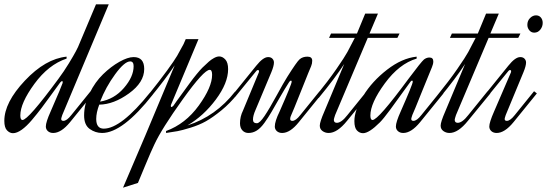

<svg xmlns="http://www.w3.org/2000/svg" viewBox="-120 -615 2533 888"><path d="M168 -83Q163 -68 163 -65Q163 -56 173 -56Q189 -56 210 -83L299 -193L312 -183L204 -50Q163 0 126 0Q111 0 101.5 -8.5Q92 -17 92 -30Q92 -50 114 -99Q118 -109 131 -138.5Q144 -168 154 -192Q164 -216 168 -227Q170 -230 170 -235Q170 -240 167 -240Q164 -240 158 -233Q146 -217 119.5 -180Q93 -143 72.5 -116Q52 -89 27.5 -60Q3 -31 -19.5 -15Q-42 1 -60 1Q-75 1 -87.5 -12Q-100 -25 -100 -56Q-100 -141 -5 -242Q90 -343 188 -353V-344Q104 -316 39 -227Q-26 -138 -26 -81Q-26 -60 -16 -60Q10 -60 150 -250Q176 -285 198.5 -322Q221 -359 231 -378L241 -398L324 -595H383Z M360 -20Q440 -20 574 -187L587 -178Q447 0 352 0Q321 0 295 -18.5Q269 -37 269 -81Q269 -133 294.5 -184.5Q320 -236 356.5 -271.5Q393 -307 432 -329Q471 -351 498 -351Q547 -351 547 -296Q547 -234 476.5 -183Q406 -132 339 -131Q325 -94 325 -65Q325 -20 360 -20ZM482 -331Q456 -331 412.5 -271.5Q369 -212 343 -145Q408 -156 453 -208Q498 -260 498 -309Q498 -331 482 -331Z M967 -191 979 -181Q944 -137 904 -104.5Q864 -72 833 -54.5Q802 -37 761.5 -24.5Q721 -12 701.5 -8.5Q682 -5 648 0V-9Q738 -42 799.5 -127Q861 -212 861 -269Q861 -292 850 -292Q823 -292 725.5 -156Q628 -20 594 53Q579 84 550 154Q521 224 518 231L449 253L552 12L688 -313Q646 -250 573 -161L561 -170Q618 -241 652.5 -288.5Q687 -336 699 -356.5Q711 -377 729 -411L739 -434H798L672 -133Q670 -129 670 -125Q670 -120 673 -120Q676 -120 682 -126Q683 -128 696 -146Q709 -164 724 -184.5Q739 -205 756 -228.5Q773 -252 789.5 -272Q806 -292 816 -302Q836 -321 846 -330Q856 -339 869.5 -346.5Q883 -354 894 -354Q909 -354 922 -340Q935 -326 935 -295Q935 -231 878.5 -155Q822 -79 747 -35Q878 -77 967 -191Z M1135 -281 1062 -107Q1050 -80 1050 -62Q1050 -45 1068 -45Q1081 -45 1103.5 -78.5Q1126 -112 1159.5 -173.5Q1193 -235 1209 -260Q1253 -330 1266 -341Q1280 -353 1302 -353Q1324 -353 1324 -334Q1324 -321 1319 -309Q1315 -301 1274 -198Q1233 -95 1227 -83Q1222 -73 1222 -65Q1222 -56 1232 -56Q1248 -56 1269 -83L1358 -193L1370 -183L1262 -50Q1222 0 1185 0Q1170 0 1160.5 -8.5Q1151 -17 1151 -30Q1151 -54 1173 -99Q1229 -226 1229 -237Q1229 -242 1226 -242Q1221 -242 1217 -235Q1197 -204 1173.5 -163Q1150 -122 1135.5 -97Q1121 -72 1103.5 -47.5Q1086 -23 1068 -11.5Q1050 0 1029 0Q1012 0 1001 -12Q990 -24 990 -45Q990 -76 1004 -104L1077 -280Q1078 -282 1078 -285Q1078 -291 1073 -291Q1068 -291 1064 -285L967 -166L955 -175L1065 -311Q1097 -351 1120 -351Q1133 -351 1140 -343.5Q1147 -336 1147 -326Q1147 -310 1135 -281Z M1628 -552 1589 -460H1728L1718 -440H1581L1430 -83Q1424 -65 1424 -61Q1424 -47 1438 -47Q1459 -47 1487 -83L1576 -193L1589 -183L1485 -56Q1440 0 1400 0Q1384 0 1371.5 -9Q1359 -18 1359 -34Q1359 -51 1380 -99L1472 -319Q1429 -253 1354 -162L1342 -172Q1398 -241 1436 -296Q1474 -351 1486.5 -374Q1499 -397 1521 -440H1402L1411 -460H1531L1569 -552Z M1787 -83Q1782 -68 1782 -65Q1782 -56 1792 -56Q1808 -56 1829 -83L1918 -193L1931 -183L1823 -50Q1782 0 1745 0Q1730 0 1720.5 -8.5Q1711 -17 1711 -30Q1711 -50 1733 -99Q1789 -226 1789 -237Q1789 -242 1786 -242Q1781 -242 1777 -235Q1774 -232 1745 -191Q1716 -150 1684.5 -107.5Q1653 -65 1637 -49Q1587 1 1559 1Q1543 1 1531 -11.5Q1519 -24 1519 -55Q1519 -105 1560 -172Q1601 -239 1670 -292.5Q1739 -346 1807 -353V-344Q1726 -320 1659.5 -229Q1593 -138 1593 -81Q1593 -60 1603 -60Q1629 -60 1769 -250Q1828 -329 1841 -340Q1853 -349 1866 -349Q1884 -349 1884 -331Q1884 -319 1878 -305Q1874 -297 1833.5 -196Q1793 -95 1787 -83Z M2187 -552 2148 -460H2287L2277 -440H2140L1989 -83Q1983 -65 1983 -61Q1983 -47 1997 -47Q2018 -47 2046 -83L2135 -193L2148 -183L2044 -56Q1999 0 1959 0Q1943 0 1930.5 -9Q1918 -18 1918 -34Q1918 -51 1939 -99L2031 -319Q1988 -253 1913 -162L1901 -172Q1957 -241 1995 -296Q2033 -351 2045.5 -374Q2058 -397 2080 -440H1961L1970 -460H2090L2128 -552Z M2359 -544Q2373 -544 2381.5 -534Q2390 -524 2390 -509Q2390 -492 2379 -478Q2368 -464 2351 -464Q2337 -464 2328 -475Q2319 -486 2319 -500Q2319 -519 2331.5 -531.5Q2344 -544 2359 -544ZM2243 -280Q2244 -282 2244 -285Q2244 -291 2239 -291Q2234 -291 2230 -285L2133 -166L2121 -175L2231 -311Q2263 -351 2286 -351Q2299 -351 2306 -343.5Q2313 -336 2313 -326Q2313 -310 2301 -281L2219 -83Q2214 -68 2214 -65Q2214 -56 2224 -56Q2240 -56 2261 -83L2350 -193L2363 -183L2255 -50Q2214 0 2177 0Q2162 0 2152.5 -8.5Q2143 -17 2143 -30Q2143 -49 2165 -99Z"/></svg>

Font: Dynalight
Style: Regular
Weight: 400
Designer: Astigmatic (AOETI)
Foundry: Astigmatic (AOETI)
Version: Version 1.000